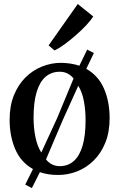

<svg xmlns="http://www.w3.org/2000/svg" viewBox="-20 -862 594 958"><path d="M139 76.5 106 59 144.5 -18.5Q84.5 -52 56.2 -117.2Q28 -182.5 28 -264.5Q28 -334 49.5 -387Q71 -440 107.5 -476Q144 -512 190 -530.2Q236 -548.5 284.5 -548.5Q310.5 -548 333 -544.5Q355.5 -541 376 -534L415 -614.5L448.5 -597.5L410.5 -518.5Q470.5 -485 498.8 -420Q527 -355 527 -272.5Q527 -203 505.5 -150Q484 -97 447.5 -61Q411 -25 365 -7Q319 11 270.5 11Q244.5 11 221.8 7.5Q199 4 179 -3ZM186 -101 265.5 -273.5 347 -470.5Q334 -486.5 317 -495.2Q300 -504 278.5 -504Q236.5 -504 207.2 -478.8Q178 -453.5 162.8 -402.8Q147.5 -352 147.5 -275Q147.5 -223.5 156.8 -178Q166 -132.5 186 -101ZM278 -33Q319.5 -33 348.2 -58.5Q377 -84 392 -134.8Q407 -185.5 407 -262.5Q407 -312.5 398.5 -357.8Q390 -403 370.5 -434L292.5 -261.5L209.5 -66.5Q222.5 -50.5 239.5 -41.8Q256.5 -33 278 -33ZM252 -610.5 222.5 -635.5 368 -842 445 -780Q433 -760 409.5 -735.2Q386 -710.5 357.5 -685.5Q329 -660.5 301.5 -640.5Q274 -620.5 253 -610.5Z"/></svg>

Font: Merriweather 72pt Medium
Style: Regular
Weight: 500
Version: Version 2.100